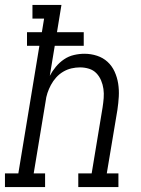

<svg xmlns="http://www.w3.org/2000/svg" viewBox="-50 -755 570 775"><path d="M-30 0V-55H24L109 -570H59V-625H119L128 -680H81V-735H198L180 -625H288V-570H171L151 -449Q161 -468 175.5 -485.5Q190 -503 208.5 -515.5Q227 -528 248.5 -533Q270 -538 291 -538Q317 -538 341.5 -530Q366 -522 384 -505.5Q402 -489 412.5 -466Q423 -443 427 -417.5Q431 -392 429.5 -365.5Q428 -339 424 -312L381 -55H428V0H266V-55H320L364 -321Q367 -340 368.5 -359Q370 -378 367.5 -396Q365 -414 358 -430.5Q351 -447 339 -459.5Q327 -472 309.5 -477.5Q292 -483 273 -483Q256 -483 238.5 -479Q221 -475 205 -465.5Q189 -456 176.5 -442Q164 -428 155.5 -412Q147 -396 141.5 -379.5Q136 -363 134 -345L86 -55H132V0Z"/></svg>

Font: Iosevka Slab Light Oblique
Style: Regular
Weight: 300
Italic angle: -9°
Monospace: yes
Designer: Belleve Invis
Foundry: Belleve Invis
Version: Version 11.1.1; ttfautohint (v1.8.3)